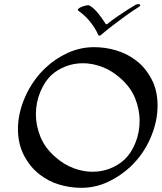

<svg xmlns="http://www.w3.org/2000/svg" viewBox="-20 -880 777 920"><path d="M370 20Q316 20 264 4.5Q212 -11 168.5 -45Q125 -79 96 -133Q66 -190 66 -261Q66 -338 100.5 -416Q135 -494 195 -552Q244 -599 304.5 -626.5Q365 -654 431 -654Q485 -654 537 -638.5Q589 -623 633 -589.5Q677 -556 706 -501Q721 -473 728 -441Q735 -409 735 -374Q735 -297 701 -218.5Q667 -140 606 -82Q557 -36 496.5 -8Q436 20 370 20ZM423 -57Q467 -57 506 -72Q545 -87 575 -114Q607 -143 628 -193.5Q649 -244 649 -302Q649 -355 627.5 -409Q606 -463 555 -507Q514 -543 468 -560Q422 -577 377 -577Q334 -577 295 -562Q256 -547 226 -520Q195 -491 173.5 -440.5Q152 -390 152 -332Q152 -279 173.5 -225Q195 -171 246 -127Q287 -91 333 -74Q379 -57 423 -57ZM456 -709Q453 -709 450 -714Q438 -743 413 -774.5Q388 -806 356 -828Q350 -833 355.5 -838Q361 -843 372 -847.5Q383 -852 393.5 -854Q404 -856 408 -854Q431 -841 452 -814Q473 -787 486 -766Q489 -762 494 -765Q516 -783 544.5 -802.5Q573 -822 597.5 -837.5Q622 -853 630 -857Q636 -860 643 -860Q652 -860 652 -855Q650 -849 641 -844Q615 -828 582.5 -804.5Q550 -781 519.5 -757.5Q489 -734 467 -715Q461 -709 456 -709Z"/></svg>

Font: Tapestry
Style: Regular
Weight: 400
Designer: Robert E. Leuschke
Foundry: Robert E. Leuschke
Version: Version 1.010; ttfautohint (v1.8.4.7-5d5b)